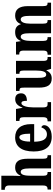

<svg xmlns="http://www.w3.org/2000/svg" viewBox="1042 -1842 810 2935"><g transform="rotate(-90 1447.5 -375.0)"><path d="M17 0H285V-53H282C246 -53 228 -62 228 -119V-309C228 -391 238 -464 287 -464C325 -464 340 -415 340 -329V0H542V-53H539C502 -53 488 -62 488 -124V-355C488 -491 446 -549 354 -549C282 -549 250 -509 230 -469H224C225 -493 228 -540 228 -586V-760H13V-707H25C41 -707 79 -699 79 -646V-122C79 -62 53 -53 21 -53H17Z M823 10C951 10 1001 -53 1001 -106C1001 -128 986 -143 968 -149C949 -100 917 -63 861 -63C788 -63 750 -123 748 -258H1017V-307C1017 -465 940 -549 814 -549C677 -549 599 -453 599 -265C599 -91 672 10 823 10ZM871 -320H750C750 -427 777 -485 817 -485C855 -485 871 -423 871 -320Z M1060 0H1353V-53H1325C1294 -53 1273 -61 1273 -120V-277C1273 -361 1295 -453 1336 -453C1367 -453 1373 -424 1373 -369C1443 -369 1488 -397 1488 -458C1488 -510 1462 -548 1399 -548C1334 -548 1297 -510 1270 -437H1266L1249 -536H1066V-483H1070C1105 -483 1123 -474 1123 -415V-125C1123 -62 1101 -53 1064 -53H1060Z M1715 10C1773 10 1812 -16 1837 -71H1841L1862 0H2043V-53H2034C2004 -53 1984 -58 1984 -116V-536H1786V-483H1789C1819 -483 1836 -477 1836 -419V-227C1836 -134 1819 -74 1775 -74C1733 -74 1724 -118 1724 -216V-536H1524V-483H1527C1568 -483 1575 -470 1575 -413V-188C1575 -53 1615 10 1715 10Z M2078 0H2347V-53H2344C2307 -53 2289 -62 2289 -119V-309C2289 -391 2307 -464 2352 -464C2393 -464 2406 -415 2406 -329V0H2608V-53H2604C2567 -53 2553 -62 2553 -124V-321C2553 -398 2572 -464 2617 -464C2658 -464 2672 -415 2672 -329V0H2874V-53H2872C2835 -53 2821 -62 2821 -124V-355C2821 -491 2768 -549 2678 -549C2609 -549 2567 -517 2548 -463H2544C2525 -524 2485 -549 2424 -549C2347 -549 2312 -517 2290 -465H2285L2274 -536H2081V-486H2084C2120 -486 2141 -477 2141 -420V-122C2141 -62 2120 -53 2083 -53H2078Z"/></g></svg>

Font: Noto Serif Georgian ExtraCondensed ExtraBold
Style: Regular
Weight: 800
Width: 2
Designer: Monotype Design Team, Akaki Razmadze
Foundry: Google LLC
Version: Version 2.003